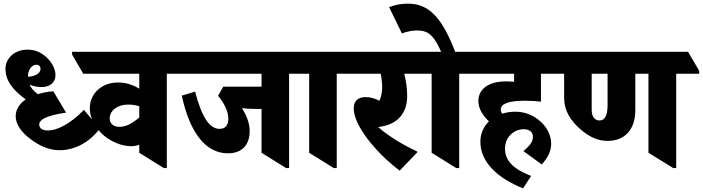

<svg xmlns="http://www.w3.org/2000/svg" viewBox="-20 -911 3851 1052"><path d="M305 -88C398 -88 475 -138 527 -206L440 -309C365 -232 293 -196 242 -196C213 -196 195 -208 195 -228C195 -257 236 -278 342 -294L272 -411C240 -408 212 -403 187 -395C166 -411 151 -427 142 -447C163 -439 185 -434 207 -434C254 -434 284 -459 284 -499C284 -531 266 -566 241 -591C211 -621 177 -639 130 -639C62 -639 10 -593 10 -534C10 -469 50 -418 121 -366C85 -342 66 -310 66 -274C66 -225 104 -181 147 -149C196 -112 248 -88 305 -88ZM180 -556C194 -556 202 -547 202 -534C202 -507 167 -491 134 -491H133C133 -527 152 -556 180 -556Z M700 -110C715 -110 729 -113 743 -118V-74L878 10H894V-507H1020V-523L959 -627H375V-612L436 -507H743V-425C708 -447 669 -459 626 -459C538 -459 472 -399 472 -317C472 -263 502 -210 546 -171C589 -135 644 -110 700 -110ZM581 -262C581 -305 624 -338 681 -338C705 -338 724 -335 743 -329V-267C698 -230 668 -216 634 -216C602 -216 581 -234 581 -262Z M1229 -71C1305 -71 1348 -116 1348 -193C1348 -235 1332 -276 1306 -319C1330 -315 1360 -314 1392 -314H1413V-74L1548 10H1564V-507H1690V-523L1630 -627H877V-612L938 -507H1413V-436H1203L1175 -386C1211 -343 1231 -298 1231 -260C1231 -225 1215 -205 1183 -205C1127 -205 1085 -271 1049 -409L976 -387C1021 -180 1109 -71 1229 -71Z M1809 10H1825V-507H1951V-523L1891 -627H1547V-612L1608 -507H1674V-74Z M2170 24 2269 -79C2193 -115 2113 -161 2052 -215C2058 -216 2064 -217 2071 -218C2163 -234 2211 -295 2211 -385C2211 -425 2205 -467 2195 -507H2361V-523L2300 -627H1808V-612L1869 -507H2066C2071 -482 2074 -456 2074 -434C2074 -404 2068 -379 2059 -359C2033 -372 2008 -379 1984 -379C1940 -379 1918 -356 1918 -317C1918 -225 2037 -76 2170 24Z M2480 10H2496V-507H2622V-523L2562 -627H2474C2399 -823 2325 -891 2215 -891C2178 -891 2147 -885 2112 -872L2182 -728C2212 -739 2240 -744 2266 -744C2300 -744 2326 -735 2346 -713C2365 -693 2380 -666 2397 -627H2218V-612L2279 -507H2345V-74Z M2846 121 2890 53C2790 14 2747 -32 2747 -97C2747 -160 2796 -203 2849 -203C2882 -203 2900 -187 2900 -162C2900 -130 2877 -108 2848 -83L2948 -10C2978 -42 3000 -80 3000 -123C3000 -168 2978 -212 2944 -243C2908 -277 2859 -299 2804 -299C2778 -299 2754 -295 2731 -288C2727 -294 2724 -301 2724 -310C2724 -344 2768 -359 2858 -359C2892 -359 2922 -357 2944 -354V-507H3098V-523L3037 -627H2479V-612L2540 -507H2797V-463C2783 -464 2768 -465 2752 -465C2658 -465 2601 -424 2601 -357C2601 -317 2625 -278 2659 -246C2629 -217 2612 -178 2612 -134C2612 -25 2703 64 2846 121Z M3309 -139C3404 -139 3461 -202 3461 -307V-507H3533V-74L3669 10H3685V-507H3811V-523L3750 -627H2954V-612L3015 -507H3071V-376C3071 -302 3108 -248 3162 -201C3212 -159 3257 -139 3309 -139ZM3222 -309V-507H3309V-334C3309 -279 3294 -251 3265 -251C3238 -251 3222 -272 3222 -309Z"/></svg>

Font: Noto Serif Devanagari SemiCondensed Black
Style: Regular
Weight: 900
Width: 4
Designer: Universal Thirst, Indian Type Foundry and the Monotype Design Team
Foundry: Monotype Imaging Inc.
Version: Version 2.004